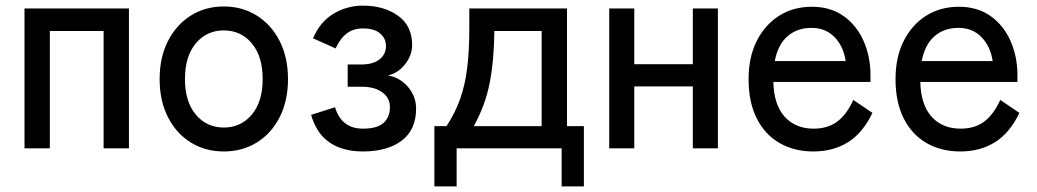

<svg xmlns="http://www.w3.org/2000/svg" viewBox="-20 -527 3682 682"><path d="M67 0V-497H438V0H348V-417H157V0Z M775 11Q709 11 657.5 -21Q606 -53 576.5 -111Q547 -169 547 -246Q547 -323 576.5 -381Q606 -439 657.5 -471.5Q709 -504 775 -504Q841 -504 892.5 -471.5Q944 -439 973.5 -381Q1003 -323 1003 -246Q1003 -169 973.5 -111Q944 -53 892.5 -21Q841 11 775 11ZM775 -74Q836 -74 874.5 -120Q913 -166 913 -246Q913 -327 874.5 -373Q836 -419 775 -419Q714 -419 675.5 -373Q637 -327 637 -246Q637 -166 675.5 -120Q714 -74 775 -74Z M1269 11Q1199 11 1152 -20Q1105 -51 1085 -119L1170 -146Q1193 -70 1269 -70Q1320 -70 1342.5 -90.5Q1365 -111 1365 -147Q1365 -179 1338 -199Q1311 -219 1264 -219H1215V-298H1264Q1305 -298 1328 -316Q1351 -334 1351 -364Q1351 -390 1330.5 -408Q1310 -426 1269 -426Q1235 -426 1211.5 -408Q1188 -390 1172 -355L1092 -391Q1117 -450 1165 -478.5Q1213 -507 1269 -507Q1344 -507 1394 -471Q1444 -435 1444 -367Q1444 -331 1419 -299Q1394 -267 1358 -259Q1400 -252 1429 -218.5Q1458 -185 1458 -141Q1458 -66 1407 -27.5Q1356 11 1269 11Z M1523 135V-79H1566Q1597 -126 1614.5 -175.5Q1632 -225 1639.5 -285.5Q1647 -346 1647 -425V-497H1994V-79H2054V135H1975V0H1602V135ZM1663 -79H1904V-417H1736Q1735 -313 1719.5 -233Q1704 -153 1663 -79Z M2144 0V-497H2233V-299H2441V-497H2530V0H2441V-220H2233V0Z M2869 11Q2801 11 2749 -19Q2697 -49 2668 -106.5Q2639 -164 2639 -246Q2639 -324 2668 -381.5Q2697 -439 2747.5 -471Q2798 -503 2864 -503Q2930 -503 2976.5 -470Q3023 -437 3047.5 -381.5Q3072 -326 3072 -260V-236H2727Q2729 -154 2767.5 -112Q2806 -70 2870 -70Q2921 -70 2954.5 -95.5Q2988 -121 3011 -172L3079 -126Q3045 -55 2992.5 -22Q2940 11 2869 11ZM2732 -310H2984Q2976 -363 2944 -395.5Q2912 -428 2863 -428Q2811 -428 2777 -398Q2743 -368 2732 -310Z M3391 11Q3323 11 3271 -19Q3219 -49 3190 -106.5Q3161 -164 3161 -246Q3161 -324 3190 -381.5Q3219 -439 3269.5 -471Q3320 -503 3386 -503Q3452 -503 3498.5 -470Q3545 -437 3569.5 -381.5Q3594 -326 3594 -260V-236H3249Q3251 -154 3289.5 -112Q3328 -70 3392 -70Q3443 -70 3476.5 -95.5Q3510 -121 3533 -172L3601 -126Q3567 -55 3514.5 -22Q3462 11 3391 11ZM3254 -310H3506Q3498 -363 3466 -395.5Q3434 -428 3385 -428Q3333 -428 3299 -398Q3265 -368 3254 -310Z"/></svg>

Font: Zen Kaku Gothic New Medium
Style: Regular
Weight: 500
Designer: Yoshimichi Ohira
Foundry: Positype
Version: Version 1.002